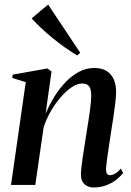

<svg xmlns="http://www.w3.org/2000/svg" viewBox="-20 -815 578 846"><path d="M181 -314Q197.5 -353.5 220 -389.8Q242.5 -426 270 -454.2Q297.5 -482.5 329 -499Q360.5 -515.5 394.5 -515.5Q443.5 -515.5 467.5 -487Q491.5 -458.5 491.5 -412Q491.5 -391 488.2 -362.5Q485 -334 480 -301.2Q475 -268.5 469.5 -234.5Q465 -203.5 460 -171.2Q455 -139 451.5 -112.8Q448 -86.5 447 -72Q447 -56 451.5 -49.5Q456 -43 465 -43Q474.5 -43 486.5 -49.5Q498.5 -56 512.5 -72L522.5 -53Q511 -38 492.5 -23.2Q474 -8.5 449 1.2Q424 11 391.5 11Q378 11 365.2 5.2Q352.5 -0.5 344.5 -13Q336.5 -25.5 336.5 -47Q336.5 -56.5 338.5 -75.8Q340.5 -95 344.2 -120.5Q348 -146 352.5 -173.8Q357 -201.5 361 -228Q365 -254 369 -278.8Q373 -303.5 376 -325.5Q379 -347.5 380.5 -365Q382 -382.5 382 -393.5Q382 -411.5 378.2 -423.5Q374.5 -435.5 365.5 -441.2Q356.5 -447 341 -447Q321 -447 296.5 -431Q272 -415 248 -387.2Q224 -359.5 203.8 -324.8Q183.5 -290 172 -252.5L135.5 0H28.5L93.5 -453L34 -471.5L36 -486L189 -513.5L207 -500ZM320 -570.5Q293 -587 265.5 -606.5Q238 -626 211.5 -647.5Q185 -669 161.8 -691Q138.5 -713 119.5 -734L192 -795L333.5 -582.5Z"/></svg>

Font: Merriweather 144pt Medium
Style: Italic
Weight: 500
Italic angle: -7.8°
Version: Version 2.101